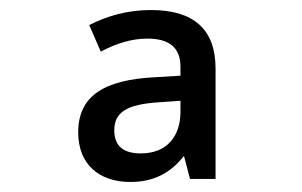

<svg xmlns="http://www.w3.org/2000/svg" viewBox="-20 -742 603 383"><path d="M240 -379C288 -379 321 -398 347 -431L359 -385H410V-605C410 -684 366 -722 281 -722C234 -722 193 -710 158 -692L181 -639C211 -655 242 -665 274 -665C315 -665 340 -649 340 -609V-591L290 -588C188 -583 136 -551 136 -478C136 -414 178 -379 240 -379ZM261 -436C228 -436 208 -449 208 -482C208 -517 231 -534 298 -538L340 -541V-519C340 -469 312 -436 261 -436Z"/></svg>

Font: Noto Sans Mono SemiCondensed Medium
Style: Regular
Weight: 500
Width: 4
Designer: Monotype Design Team
Foundry: Monotype Imaging Inc.
Version: Version 2.014